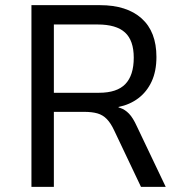

<svg xmlns="http://www.w3.org/2000/svg" viewBox="-20 -725 713 745"><path d="M102 0V-705H368Q472 -705 529.5 -653.5Q587 -602 587 -504Q587 -449 568.5 -409Q550 -369 517 -344Q484 -319 440 -310V-308L447 -306Q465 -300 480.5 -284Q496 -268 511 -235L623 0H527L423 -219Q410 -247 394.5 -263Q379 -279 358 -285Q337 -291 306 -291H189V0ZM189 -365H364Q434 -365 466.5 -399Q499 -433 499 -501Q499 -568 465 -599Q431 -630 359 -630H189Z"/></svg>

Font: Nunito Sans 7pt SemiCondensed
Style: Regular
Weight: 400
Width: 4
Designer: Vernon Adams
Foundry: Vernon Adams
Version: Version 3.101;gftools[0.9.27]